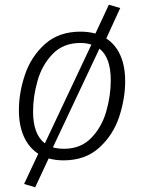

<svg xmlns="http://www.w3.org/2000/svg" viewBox="-20 -668 609 813"><path d="M510 -324Q510 -250 484.5 -173Q459 -96 400 -42.5Q341 11 249 11Q216 11 186 3L129 125L82 111L142 -17Q102 -43 81 -90Q60 -137 60 -201Q60 -276 86 -352.5Q112 -429 170.5 -481.5Q229 -534 321 -534Q354 -534 384 -526L441 -648L489 -634L430 -505Q469 -480 489.5 -434Q510 -388 510 -324ZM120 -196Q120 -99 170 -61L367 -479Q347 -486 320 -486Q248 -486 203 -439.5Q158 -393 139 -326Q120 -259 120 -196ZM449 -328Q449 -425 401 -462L204 -44Q225 -38 251 -38Q322 -38 366.5 -84Q411 -130 430 -196.5Q449 -263 449 -328Z"/></svg>

Font: FiraGO Light
Style: Italic
Weight: 300
Italic angle: -8°
Designer: bBox Type GmbH
Foundry: bBox Type GmbH
Version: Version 1.001